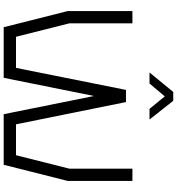

<svg xmlns="http://www.w3.org/2000/svg" viewBox="21 -983 962 1044"><g transform="rotate(90 502.0 -461.0)"><path d="M876 0H601L502 -491L403 0H128L40 -349V-700H107V-357L180 -67H349L469 -665H535L656 -67H824L897 -357V-700H964V-349ZM480 -922H528L630 -793H572L504 -876L434 -793H374Z"/></g></svg>

Font: Turret Road Medium
Style: Regular
Weight: 500
Designer: Noponies
Foundry: Noponies
Version: Version 1.001; ttfautohint (v1.8)